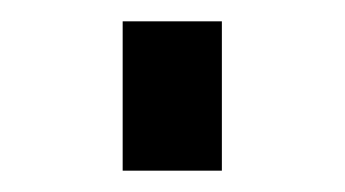

<svg xmlns="http://www.w3.org/2000/svg" viewBox="-20 -380 323 180"><path d="M95 -220V-360H188V-220Z"/></svg>

Font: Mplus 1p
Style: Regular
Weight: 400
Version: Version 1.061